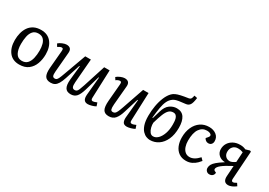

<svg xmlns="http://www.w3.org/2000/svg" viewBox="11 -1633 3502 2502"><g transform="rotate(30 1761.5 -382.0)"><path d="M254 14Q155 14 101.5 -54Q48 -122 48 -235Q48 -291 61 -342.5Q74 -394 101.5 -434Q129 -474 174 -497.5Q219 -521 283 -521Q382 -521 436.5 -453.5Q491 -386 491 -274Q491 -198 467 -132.5Q443 -67 391 -26.5Q339 14 254 14ZM260 -45Q314 -45 343.5 -77.5Q373 -110 385 -162.5Q397 -215 397 -275Q397 -330 385.5 -372Q374 -414 347.5 -438.5Q321 -463 275 -463Q222 -463 193 -430Q164 -397 153.5 -344.5Q143 -292 143 -231Q143 -148 171 -96.5Q199 -45 260 -45Z M547 -472Q569 -492 604 -506.5Q639 -521 664 -521Q745 -521 737 -438L712 -146Q708 -98 716 -79Q724 -60 749 -60Q765 -60 775.5 -68Q786 -76 798 -101Q810 -126 828 -177L949 -510H1034L1005 -153Q1001 -103 1011 -81.5Q1021 -60 1047 -60Q1065 -60 1077 -68.5Q1089 -77 1100 -102.5Q1111 -128 1127 -177L1234 -510H1316L1300 -91Q1299 -69 1305.5 -60Q1312 -51 1327 -51Q1344 -51 1386 -69L1403 -19Q1381 -6 1346 4Q1311 14 1288 14Q1248 14 1231 -11Q1214 -36 1218 -88L1243 -358L1236 -360L1172 -140Q1147 -55 1115 -20.5Q1083 14 1029 14Q970 14 946.5 -25.5Q923 -65 931 -150Q936 -203 942 -256Q948 -309 953 -361L945 -363L873 -140Q854 -82 834 -48.5Q814 -15 789 -0.5Q764 14 728 14Q667 14 643 -24Q619 -62 626 -149L649 -414Q651 -439 646.5 -448Q642 -457 626 -457Q608 -457 570 -433Z M1422 -472Q1444 -492 1479 -506.5Q1514 -521 1539 -521Q1620 -521 1612 -438L1587 -156Q1583 -102 1590 -81Q1597 -60 1622 -60Q1641 -60 1653.5 -69.5Q1666 -79 1678.5 -105Q1691 -131 1708 -180L1821 -508H1903L1887 -91Q1886 -69 1892 -60Q1898 -51 1914 -51Q1926 -51 1941.5 -56.5Q1957 -62 1973 -69L1990 -19Q1968 -6 1933 4Q1898 14 1875 14Q1830 14 1815.5 -14Q1801 -42 1805 -88L1830 -358L1822 -359L1754 -140Q1732 -67 1698 -26.5Q1664 14 1601 14Q1540 14 1517 -26.5Q1494 -67 1502 -162L1524 -417Q1526 -443 1521 -451.5Q1516 -460 1501 -460Q1489 -460 1473.5 -453.5Q1458 -447 1445 -436Z M2221 14Q2197 14 2167.5 3Q2138 -8 2110.5 -36.5Q2083 -65 2065.5 -117Q2048 -169 2048 -251Q2048 -327 2061 -401.5Q2074 -476 2100 -538Q2126 -600 2164 -638Q2182 -656 2208.5 -668.5Q2235 -681 2279 -691Q2323 -701 2392 -711Q2412 -714 2421.5 -727.5Q2431 -741 2438 -778L2483 -768Q2474 -692 2454 -661.5Q2434 -631 2394 -627Q2332 -621 2297.5 -615Q2263 -609 2245 -602Q2227 -595 2213 -585Q2177 -559 2157 -516.5Q2137 -474 2126 -410.5Q2115 -347 2106 -256L2114 -254L2148 -370Q2172 -452 2220 -486.5Q2268 -521 2323 -521Q2400 -521 2436 -466.5Q2472 -412 2472 -313Q2472 -209 2438.5 -136Q2405 -63 2348.5 -24.5Q2292 14 2221 14ZM2310 -451Q2271 -451 2244.5 -425Q2218 -399 2196.5 -345Q2175 -291 2150 -205Q2148 -173 2157 -136Q2166 -99 2185.5 -73.5Q2205 -48 2234 -48Q2274 -48 2307.5 -81.5Q2341 -115 2361.5 -173.5Q2382 -232 2382 -306Q2382 -327 2380.5 -352Q2379 -377 2372.5 -399.5Q2366 -422 2351 -436.5Q2336 -451 2310 -451Z M2811 -521Q2876 -521 2919.5 -487Q2963 -453 2963 -394Q2963 -366 2947 -348Q2931 -330 2902 -330Q2881 -330 2864.5 -342Q2848 -354 2840 -372L2861 -396Q2881 -418 2877 -433.5Q2873 -449 2854 -457Q2835 -465 2809 -465Q2740 -465 2699 -406Q2658 -347 2658 -228Q2658 -180 2671.5 -140Q2685 -100 2712.5 -76Q2740 -52 2781 -52Q2850 -52 2919 -129L2954 -93Q2942 -77 2916.5 -51.5Q2891 -26 2852.5 -6Q2814 14 2763 14Q2700 14 2656 -17Q2612 -48 2589.5 -102.5Q2567 -157 2567 -225Q2567 -311 2597 -378Q2627 -445 2682 -483Q2737 -521 2811 -521Z M3338 -239Q3236 -186 3190 -149Q3144 -112 3144 -83Q3144 -67 3160 -59L3183 -48Q3182 -20 3164 -3Q3146 14 3115 14Q3090 14 3072.5 -4Q3055 -22 3055 -48Q3055 -76 3069 -101Q3083 -126 3116.5 -154.5Q3150 -183 3208 -220L3215 -225Q3156 -227 3119.5 -261Q3083 -295 3083 -347Q3083 -397 3107.5 -436Q3132 -475 3175.5 -498Q3219 -521 3275 -521Q3299 -521 3318 -517.5Q3337 -514 3362 -503L3423 -521L3440 -513L3412 -91Q3409 -51 3435 -51Q3453 -51 3487 -72L3512 -34Q3484 -12 3453.5 1Q3423 14 3400 14Q3319 14 3328 -88ZM3351 -453Q3326 -462 3312 -464.5Q3298 -467 3275 -467Q3229 -467 3201 -437Q3173 -407 3173 -359Q3173 -318 3197.5 -292.5Q3222 -267 3262 -267Q3291 -267 3342 -302Z"/></g></svg>

Font: Literata 12pt
Style: Italic
Weight: 400
Italic angle: -2°
Designer: Latin by Veronika Burian and Jose Scaglione. Greek by Irene Vlachou. Cyrillic by Vera Evstafieva
Foundry: TypeTogether
Version: Version 3.002